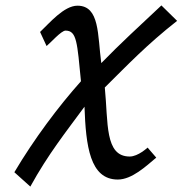

<svg xmlns="http://www.w3.org/2000/svg" viewBox="-20 -494 708 709"><path d="M33 142 92 195C158 75 223 -6 292 -100C297 45 312 169 415 169C467 169 519 120 557 88L525 51C525 51 490 84 459 84C366 84 380 -41 367 -171C454 -257 521 -328 634 -417L576 -474C496 -399 423 -332 354 -261C340 -364 349 -473 266 -473C216 -473 162 -408 128 -376L152 -324C166 -335 206 -381 222 -381C264 -381 265 -336 279 -194C196 -101 106 19 33 142Z"/></svg>

Font: KpSans
Style: BoldItalic
Weight: 700
Italic angle: -11°
Version: Version 0.66